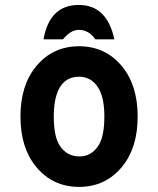

<svg xmlns="http://www.w3.org/2000/svg" viewBox="-20 -730 626 760"><path d="M152.3 -574.2Q175.8 -710.4 292 -710.4Q403.8 -710.4 432.6 -574.2H357.4Q331.5 -611.8 292 -611.8Q259.8 -611.8 229 -574.2ZM293 -426.3Q240.7 -426.3 215.3 -381.8Q192.9 -341.3 192.9 -268.6Q192.9 -191.4 215.3 -155.3Q243.7 -110.8 294.4 -110.8Q342.8 -110.8 370.6 -155.3Q393.1 -191.9 393.1 -268.6Q393.1 -341.8 370.6 -379.9Q343.3 -426.3 293 -426.3ZM122.1 -70.8Q61 -145.5 61 -268.6Q61 -391.6 122.1 -466.3Q188 -546.9 293 -546.9Q397.9 -546.9 463.9 -466.3Q524.9 -391.6 524.9 -268.6Q524.9 -145.5 463.9 -70.8Q397.9 9.8 293 9.8Q188 9.8 122.1 -70.8Z"/></svg>

Font: Consola Mono
Style: Bold
Weight: 700
Monospace: yes
Designer: Wojciech Kalinowski "wmk69" (wmk69@o2.pl)
Foundry: Wojciech Kalinowski "wmk69" (wmk69@o2.pl)
Version: Version 2.1.0